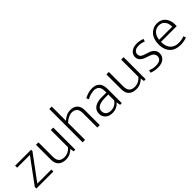

<svg xmlns="http://www.w3.org/2000/svg" viewBox="200 -1797 2893 2893"><g transform="rotate(-45 1646.5 -351.0)"><path d="M382 -441 88 -43H387V0H25V-34L314 -427H42V-470H382Z M802 -470H854V0H817L809 -59H807Q783 -33 743 -12.5Q703 8 649 8Q576 8 531.5 -31.5Q487 -71 487 -155V-470H539V-166Q539 -127 548 -101.5Q557 -76 573 -61Q589 -46 611.5 -40Q634 -34 660 -34Q705 -34 743.5 -55Q782 -76 802 -105Z M1062 0H1010V-710H1062V-407Q1095 -437 1135 -456.5Q1175 -476 1223 -476Q1262 -476 1291 -464.5Q1320 -453 1338.5 -432.5Q1357 -412 1366.5 -384.5Q1376 -357 1376 -324V0H1324V-308Q1324 -377 1293 -405.5Q1262 -434 1211 -434Q1175 -434 1136 -414.5Q1097 -395 1062 -362Z M1517 -429Q1564 -454 1603.5 -465Q1643 -476 1688 -476Q1720 -476 1748.5 -467Q1777 -458 1798.5 -438Q1820 -418 1832.5 -385.5Q1845 -353 1845 -306V0H1809L1798 -62H1796Q1767 -27 1728 -9.5Q1689 8 1641 8Q1608 8 1580 -1.5Q1552 -11 1531.5 -29Q1511 -47 1499.5 -72.5Q1488 -98 1488 -129Q1488 -166 1503 -194Q1518 -222 1545 -240.5Q1572 -259 1609.5 -268Q1647 -277 1693 -277H1793V-308Q1793 -376 1763 -405Q1733 -434 1685 -434Q1656 -434 1618 -425Q1580 -416 1537 -392ZM1793 -236 1710 -235Q1665 -234 1633 -225.5Q1601 -217 1580.5 -203.5Q1560 -190 1551 -171.5Q1542 -153 1542 -132Q1542 -106 1551 -87.5Q1560 -69 1575 -57Q1590 -45 1610.5 -39.5Q1631 -34 1654 -34Q1672 -34 1691 -38.5Q1710 -43 1728.5 -52.5Q1747 -62 1764 -76.5Q1781 -91 1793 -112Z M2302 -470H2354V0H2317L2309 -59H2307Q2283 -33 2243 -12.5Q2203 8 2149 8Q2076 8 2031.5 -31.5Q1987 -71 1987 -155V-470H2039V-166Q2039 -127 2048 -101.5Q2057 -76 2073 -61Q2089 -46 2111.5 -40Q2134 -34 2160 -34Q2205 -34 2243.5 -55Q2282 -76 2302 -105Z M2747 -411Q2697 -434 2638 -434Q2584 -434 2557 -411.5Q2530 -389 2530 -354Q2530 -319 2553 -300.5Q2576 -282 2634 -265L2664 -256Q2721 -239 2751 -206Q2781 -173 2781 -125Q2781 -97 2770 -72.5Q2759 -48 2738 -30Q2717 -12 2685.5 -2Q2654 8 2613 8Q2568 8 2534 0.5Q2500 -7 2474 -19L2488 -60Q2514 -47 2542 -40.5Q2570 -34 2608 -34Q2665 -34 2696 -56Q2727 -78 2727 -119Q2727 -151 2704.5 -174.5Q2682 -198 2625 -216L2593 -226Q2476 -263 2476 -349Q2476 -377 2487.5 -400.5Q2499 -424 2519.5 -440.5Q2540 -457 2568.5 -466.5Q2597 -476 2632 -476Q2664 -476 2698 -471Q2732 -466 2760 -452Z M3251 -235H2916V-221Q2916 -133 2963.5 -83.5Q3011 -34 3093 -34Q3158 -34 3215 -56L3227 -16Q3201 -5 3164.5 1.5Q3128 8 3090 8Q3043 8 3001.5 -6Q2960 -20 2929 -49.5Q2898 -79 2880 -124.5Q2862 -170 2862 -234Q2862 -289 2877 -334Q2892 -379 2920 -410.5Q2948 -442 2986 -459Q3024 -476 3071 -476Q3111 -476 3144.5 -461.5Q3178 -447 3201.5 -420Q3225 -393 3238 -355Q3251 -317 3251 -271ZM3197 -277Q3197 -306 3190 -334.5Q3183 -363 3167.5 -385Q3152 -407 3127.5 -420.5Q3103 -434 3068 -434Q3007 -434 2966.5 -393Q2926 -352 2918 -277Z"/></g></svg>

Font: Ek Mukta ExtraLight
Style: Regular
Weight: 275
Designer: Girish Dalvi and Yashodeep Gholap
Foundry: Ek Type
Version: Version 2.538;PS 1.002;hotconv 16.6.51;makeotf.lib2.5.65220;